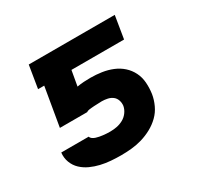

<svg xmlns="http://www.w3.org/2000/svg" viewBox="-119 -662 838 812"><g transform="rotate(-30 300.0 -256.0)"><path d="M256 8Q231 8 206 6Q181 4 157.5 -1.5Q134 -7 112 -17Q90 -27 73 -43Q56 -59 47.5 -81.5Q39 -104 42 -129H176Q178 -122 184.5 -117.5Q191 -113 199 -110.5Q207 -108 215 -106.5Q223 -105 231.5 -104Q240 -103 248.5 -102.5Q257 -102 266 -102Q282 -102 298 -105Q314 -108 329 -116Q344 -124 354.5 -138Q365 -152 368 -168Q370 -182 365.5 -195.5Q361 -209 350.5 -217Q340 -225 326 -228Q312 -231 298 -231Q291 -231 285 -230.5Q279 -230 272.5 -230Q266 -230 260 -229.5Q254 -229 247.5 -228.5Q241 -228 234.5 -227Q228 -226 222 -222H89L121 -410H91L109 -520H529L511 -410H254L241 -336Q258 -339 274 -340Q290 -341 307 -341Q334 -341 361 -337Q388 -333 412.5 -323Q437 -313 456 -296Q475 -279 486.5 -256Q498 -233 500 -206Q502 -179 498 -151Q494 -126 482.5 -101Q471 -76 451.5 -57Q432 -38 408 -25Q384 -12 358.5 -4.5Q333 3 307 5.5Q281 8 256 8Z"/></g></svg>

Font: Iosevka Aile Extrabold Oblique
Style: Regular
Weight: 800
Italic angle: -9°
Designer: Belleve Invis
Foundry: Belleve Invis
Version: Version 31.1.0; ttfautohint (v1.8.4)